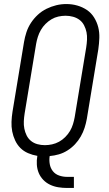

<svg xmlns="http://www.w3.org/2000/svg" viewBox="-20 -766 540 951"><path d="M312 165Q290 165 268.5 161.5Q247 158 228 149Q209 140 194.5 125Q180 110 172 91Q164 72 162.5 50Q161 28 165 6Q141 2 119 -7.5Q97 -17 81 -33Q65 -49 55 -70.5Q45 -92 40.5 -115Q36 -138 37 -163Q38 -188 42 -213L99 -558Q103 -582 111 -606.5Q119 -631 133.5 -653Q148 -675 167.5 -693Q187 -711 210.5 -722.5Q234 -734 258.5 -740Q283 -746 309 -746Q337 -746 363 -738.5Q389 -731 410.5 -716.5Q432 -702 446 -679.5Q460 -657 466.5 -631.5Q473 -606 472 -578Q471 -550 467 -522L410 -177Q406 -155 399 -133Q392 -111 380 -90Q368 -69 351.5 -51.5Q335 -34 314.5 -21Q294 -8 271.5 -1.5Q249 5 226 7Q223 27 226.5 47Q230 67 242 82Q254 97 273 103.5Q292 110 312 110H346V165ZM202 -47Q220 -47 238 -51Q256 -55 272.5 -64Q289 -73 303 -87Q317 -101 326.5 -117Q336 -133 341.5 -151Q347 -169 350 -186L407 -531Q410 -550 411 -569.5Q412 -589 408.5 -606.5Q405 -624 396.5 -640.5Q388 -657 374 -667.5Q360 -678 342 -683Q324 -688 305 -688Q287 -688 269 -684Q251 -680 235 -670.5Q219 -661 205.5 -647.5Q192 -634 182.5 -617.5Q173 -601 167.5 -583.5Q162 -566 159 -549L102 -204Q99 -185 98 -166Q97 -147 100.5 -129Q104 -111 112 -95Q120 -79 133.5 -68Q147 -57 165 -52Q183 -47 202 -47Z"/></svg>

Font: Iosevka Slab Light
Style: Italic
Weight: 300
Italic angle: -9°
Monospace: yes
Designer: Belleve Invis
Foundry: Belleve Invis
Version: Version 11.1.1; ttfautohint (v1.8.3)